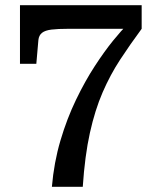

<svg xmlns="http://www.w3.org/2000/svg" viewBox="-20 -659 600 740"><path d="M243 -548H482L469 -562Q449 -543 416 -502.5Q383 -462 345.5 -404.5Q308 -347 273 -274.5Q238 -202 213 -117.5Q188 -33 180 61H299Q307 -59 326.5 -147Q346 -235 375.5 -303Q405 -371 443 -429Q481 -487 526 -548V-639H57V-413H120L128 -505Q130 -523 142 -532.5Q154 -542 178.5 -545Q203 -548 243 -548Z"/></svg>

Font: Roboto Serif SemiCondensed Medium
Style: Regular
Weight: 500
Width: 4
Designer: Greg Gazdowicz
Foundry: Commercial Type
Version: Version 1.007